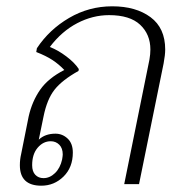

<svg xmlns="http://www.w3.org/2000/svg" viewBox="-20 -584 564 609"><path d="M43 -60Q43 -78 47 -95L71 -215Q82 -263 107.5 -299.5Q133 -336 184 -362Q167 -380 146.5 -393.5Q126 -407 95 -419L97 -431Q136 -490 199 -527Q262 -564 336 -564Q411 -564 457.5 -529.5Q504 -495 504 -427Q504 -410 499 -383L421 0H374L454 -395Q457 -412 457 -427Q457 -475 424.5 -505.5Q392 -536 326 -536Q274 -536 225 -510.5Q176 -485 138 -435Q164 -425 190.5 -405Q217 -385 230 -365L229 -359Q177 -330 153 -299.5Q129 -269 118 -214L103 -141Q123 -160 156 -160Q178 -160 194.5 -144.5Q211 -129 211 -100Q211 -53 181.5 -24Q152 5 111 5Q43 5 43 -60ZM177 -78Q179 -90 179 -94Q179 -114 168 -125Q157 -136 141 -136Q117 -136 99.5 -115.5Q82 -95 82 -60Q82 -40 92 -29.5Q102 -19 118 -19Q138 -19 154.5 -35Q171 -51 177 -78Z"/></svg>

Font: Trirong ExtraLight
Style: Italic
Weight: 275
Italic angle: -12°
Designer: Katatrad Team
Foundry: CadsonDemak
Version: Version 1.003